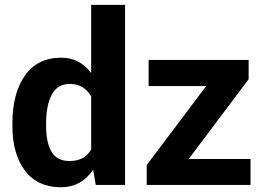

<svg xmlns="http://www.w3.org/2000/svg" viewBox="-20 -782 1114 812"><path d="M238 10Q139 10 85.8 -60.2Q32.5 -130.5 32.5 -249.5V-260Q32.5 -387.5 85.5 -462.8Q138.5 -538 239 -538Q317 -538 364.5 -474L365.5 -474.5V-761.5H509V0H385L374 -64Q323 10 238 10ZM274.5 -101Q338 -101 365.5 -150V-374.5Q335 -427 275.5 -427Q222.5 -427 198.8 -381.5Q175 -336 175 -260V-249.5Q175 -179 198 -140Q221 -101 274.5 -101ZM1039.5 0H600.5V-84L852 -418H608.5V-528.5H1031.5V-447L778 -109.5H1039.5Z"/></svg>

Font: Roberto Sans
Style: Bold
Weight: 700
Designer: Google (font) & Cristiano Sobral (main changes)
Version: Version 1.000;October 12, 2021;FontCreator 14.0.0.2814 64-bi